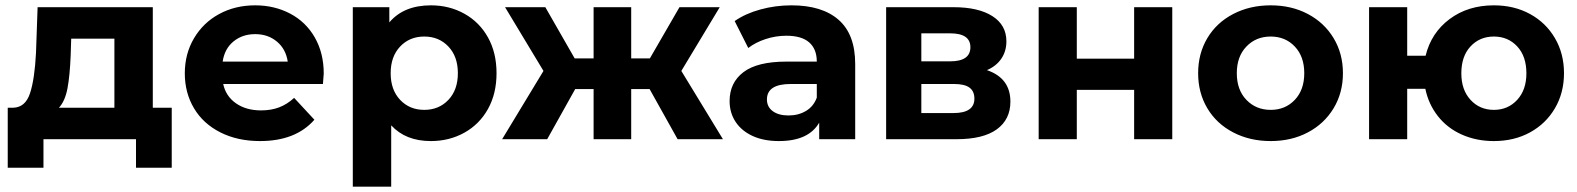

<svg xmlns="http://www.w3.org/2000/svg" viewBox="-20 -522 5915 720"><path d="M624 -118V107H490V0H143V107H9V-118H29Q75 -119 92.5 -172Q110 -225 115 -324L121 -495H553V-118ZM201 -118H409V-377H247L245 -314Q242 -238 233 -190.5Q224 -143 201 -118Z M1191 -207H817Q827 -161 865 -134.5Q903 -108 959 -108Q997 -108 1027 -119.5Q1057 -131 1083 -155L1159 -73Q1089 7 955 7Q871 7 806.5 -25.5Q742 -58 707.5 -116Q673 -174 673 -247Q673 -320 707.5 -378.5Q742 -437 802 -469.5Q862 -502 937 -502Q1009 -502 1068 -471Q1127 -440 1160.5 -381.5Q1194 -323 1194 -246Q1194 -243 1191 -207ZM815 -291H1059Q1052 -338 1018.5 -366Q985 -394 937 -394Q889 -394 855.5 -366.5Q822 -339 815 -291Z M1596 7Q1501 7 1447 -52V178H1303V-495H1440V-438Q1494 -502 1596 -502Q1665 -502 1721.5 -470.5Q1778 -439 1810 -381.5Q1842 -324 1842 -247.5Q1842 -171 1810 -113.5Q1778 -56 1721.5 -24.5Q1665 7 1596 7ZM1571 -110Q1626 -110 1661.5 -147.5Q1697 -185 1697 -247.5Q1697 -310 1661.5 -347.5Q1626 -385 1571 -385Q1516 -385 1480.5 -347.5Q1445 -310 1445 -247.5Q1445 -185 1480.5 -147.5Q1516 -110 1571 -110Z M2416 -188H2347V0H2206V-188H2137L2032 0H1863L2018 -256L1874 -495H2025L2135 -303H2206V-495H2347V-303H2417L2528 -495H2679L2535 -256L2691 0H2521Z M3187 -282V0H3052V-62Q3012 7 2901 7Q2844 7 2802.5 -12Q2761 -31 2738.5 -65Q2716 -99 2716 -143Q2716 -212 2768 -251.5Q2820 -291 2929 -291H3043Q3043 -338 3014.5 -363Q2986 -388 2929 -388Q2889 -388 2851 -375.5Q2813 -363 2786 -342L2735 -443Q2775 -471 2831.5 -486.5Q2888 -502 2948 -502Q3063 -502 3125 -447.5Q3187 -393 3187 -282ZM3043 -156V-207H2945Q2856 -207 2856 -149Q2856 -121 2878 -105Q2900 -89 2937 -89Q2974 -89 3002.5 -106Q3031 -123 3043 -156Z M3769 -141Q3769 -74 3718 -37Q3667 0 3567 0H3303V-495H3556Q3649 -495 3701.5 -461.5Q3754 -428 3754 -367Q3754 -330 3735 -302Q3716 -274 3681 -259Q3769 -229 3769 -141ZM3435 -292H3543Q3619 -292 3619 -345Q3619 -397 3543 -397H3435ZM3634 -152Q3634 -180 3615.5 -193.5Q3597 -207 3558 -207H3435V-98H3555Q3634 -98 3634 -152Z M3875 -495H4018V-302H4233V-495H4376V0H4233V-185H4018V0H3875Z M4745 7Q4667 7 4604.5 -25.5Q4542 -58 4507.5 -116Q4473 -174 4473 -247.5Q4473 -321 4507.5 -379Q4542 -437 4604.5 -469.5Q4667 -502 4745 -502Q4823 -502 4884.5 -469.5Q4946 -437 4981 -379Q5016 -321 5016 -247.5Q5016 -174 4981 -116Q4946 -58 4884.5 -25.5Q4823 7 4745 7ZM4745 -110Q4800 -110 4835.5 -147.5Q4871 -185 4871 -247.5Q4871 -310 4835.5 -347.5Q4800 -385 4745 -385Q4690 -385 4654 -347.5Q4618 -310 4618 -247.5Q4618 -185 4654 -147.5Q4690 -110 4745 -110Z M5582 7Q5517 7 5462.5 -17Q5408 -41 5372.5 -86Q5337 -131 5325 -189H5257V0H5114V-495H5257V-313H5326Q5347 -399 5416 -450.5Q5485 -502 5582 -502Q5658 -502 5717.5 -469.5Q5777 -437 5811 -379Q5845 -321 5845 -247.5Q5845 -174 5811 -116Q5777 -58 5717.5 -25.5Q5658 7 5582 7ZM5704 -247Q5704 -311 5669.5 -348Q5635 -385 5582 -385Q5529 -385 5494.5 -348Q5460 -311 5460 -247Q5460 -185 5494.5 -147.5Q5529 -110 5582 -110Q5635 -110 5669.5 -147.5Q5704 -185 5704 -247Z"/></svg>

Font: Montserrat Ace
Style: Bold
Weight: 700
Designer: Julieta Ulanovsky
Foundry: Julieta Ulanovsky
Version: Version 1